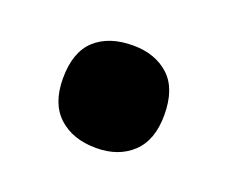

<svg xmlns="http://www.w3.org/2000/svg" viewBox="-47 -507 365 308"><g transform="rotate(20 135.0 -352.5)"><path d="M49 -352Q49 -397 72.5 -418.5Q96 -440 137 -440Q175 -440 198.5 -418.5Q222 -397 222 -352Q222 -309 198.5 -287Q175 -265 137 -265Q97 -265 73 -287Q49 -309 49 -352Z"/></g></svg>

Font: Noto Sans Armenian Condensed ExtraBold
Style: Regular
Weight: 800
Width: 3
Designer: Monotype Design Team
Foundry: Monotype Imaging Inc.
Version: Version 2.008; ttfautohint (v1.8.4.7-5d5b)